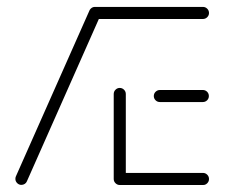

<svg xmlns="http://www.w3.org/2000/svg" viewBox="-20 -539 657 559"><path d="M42.2 -0.7Q35.2 -0.7 30 -5.9Q24.8 -11.1 24.8 -18.1Q24.8 -22.6 26.3 -25.6L240 -507.4Q241.9 -511.9 246.3 -514.6Q250.7 -517.4 255.9 -517.4Q263.3 -517.4 268.3 -512.4Q273.3 -507.4 273.3 -500Q273.3 -495.9 271.9 -493L58.1 -10.7Q56.3 -6.3 51.9 -3.5Q47.4 -0.7 42.2 -0.7ZM588.5 -17.8Q588.5 -10.4 583.1 -5.2Q577.8 0 570.7 -0.4H328.5Q321.5 -0.4 316.3 -5.6Q311.1 -10.7 311.1 -17.8Q311.1 -25.2 316.3 -30.4Q321.5 -35.6 328.5 -35.6H570.7Q578.1 -35.6 583.3 -30.4Q588.5 -25.2 588.5 -17.8ZM311.1 -18.1V-265.2Q311.1 -272.6 316.3 -277.8Q321.5 -283 328.5 -283Q335.9 -283 341.1 -277.8Q346.3 -272.6 346.3 -265.2V-18.1ZM427.8 -259.3Q427.8 -266.7 433.1 -271.9Q438.5 -277 445.6 -277H570.4Q577.8 -277 583 -271.9Q588.1 -266.7 588.1 -259.3Q588.1 -252.2 583 -247Q577.8 -241.9 570.4 -241.9H445.6Q438.1 -241.9 433 -247Q427.8 -252.2 427.8 -259.3ZM238.9 -501.1Q238.9 -508.5 244.1 -513.7Q249.3 -518.9 256.3 -518.9H570.7Q578.1 -518.9 583.3 -513.7Q588.5 -508.5 588.5 -501.1Q588.5 -494.1 583.3 -488.9Q578.1 -483.7 570.7 -483.7H256.3Q249.3 -483.7 244.1 -488.9Q238.9 -494.1 238.9 -501.1Z"/></svg>

Font: 26F Galaxy Sans Light
Style: Regular
Weight: 300
Designer: C₂₉H₂₅N₃O₅
Version: Version 1.100